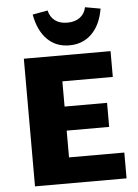

<svg xmlns="http://www.w3.org/2000/svg" viewBox="-59 -940 711 986"><g transform="rotate(-5 296.0 -447.0)"><path d="M553 0H81V-658H528V-525H268V-133H553ZM141 -271V-395H487V-271ZM320 -706Q251 -706 206 -751.5Q161 -797 146 -880L224 -894Q232 -860 256.5 -841.5Q281 -823 320 -823Q359 -823 384.5 -841.5Q410 -860 417 -894L496 -880Q482 -797 436 -751.5Q390 -706 320 -706Z"/></g></svg>

Font: Ysabeau Infant Black
Style: Regular
Weight: 900
Designer: Christian Thalmann (Catharsis Fonts)
Version: Version 2.001;gftools[0.9.30]; featfreeze: ss01,ss02,lnum